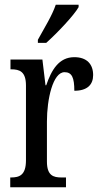

<svg xmlns="http://www.w3.org/2000/svg" viewBox="-20 -786 423 806"><path d="M139 -619V-606H174C222 -649 290 -721 310 -756V-766H214C199 -721 167 -670 139 -619ZM23 0H257V-41H238C204 -41 177 -49 177 -108V-276C177 -370 202 -483 251 -483C282 -483 292 -460 292 -405C347 -405 371 -431 371 -471C371 -516 345 -546 292 -546C227 -546 196 -492 174 -428H171L158 -536H24V-495H27C62 -495 89 -486 89 -427V-113C89 -50 61 -41 26 -41H23Z"/></svg>

Font: Noto Serif Myanmar ExtCond
Style: Regular
Weight: 400
Width: 2
Designer: Ben Mitchell and the Monotype Design Team
Foundry: Monotype Imaging Inc.
Version: Version 2.106